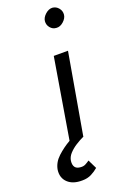

<svg xmlns="http://www.w3.org/2000/svg" viewBox="-227 -757 665 1028"><g transform="rotate(-20 105.5 -243.0)"><path d="M156 -651Q158 -671 177.5 -688.5Q197 -706 218 -705Q239 -703 252.5 -686.5Q266 -670 264 -649Q262 -629 242.5 -611.5Q223 -594 202 -596Q181 -597 167.5 -613.5Q154 -630 156 -651ZM120 130 145 181Q128 196 105.5 207.5Q83 219 54 219Q0 220 -29 192.5Q-58 165 -52 120Q-45 80 -12 49.5Q21 19 61 -4L137 -460H218L138 -1L139 0Q115 11 91.5 26Q68 41 51 59.5Q34 78 31 100Q26 146 67 149Q84 151 96.5 144.5Q109 138 120 130Z"/></g></svg>

Font: Jost*
Style: Italic
Weight: 400
Italic angle: -10°
Version: Version 3.7